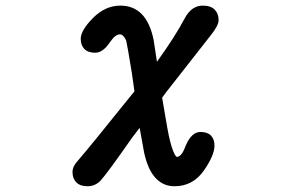

<svg xmlns="http://www.w3.org/2000/svg" viewBox="-20 -518 1040 684"><path d="M238.3 94.7Q238.3 74.2 258.8 52.7Q297.9 7.8 449.2 -180.7L459 -192.4Q452.1 -249 436.5 -336.9Q431.6 -364.3 429.7 -373Q419.9 -395.5 407.2 -395.5Q390.6 -395.5 372.1 -368.2Q346.7 -330.1 319.3 -330.1Q293.9 -330.1 280.8 -343.3Q267.6 -356.4 267.6 -379.9Q267.6 -410.2 312.5 -455.1Q355.5 -498 409.2 -498Q455.1 -498 484.9 -467.8Q514.6 -437.5 527.3 -376Q527.3 -376 539.1 -297.9Q604.5 -388.7 637.7 -452.1Q662.1 -498 702.1 -498Q730.5 -498 744.6 -483.9Q758.8 -469.7 758.8 -446.3Q758.8 -426.8 729.5 -390.6L570.3 -187.5L557.6 -169.9L576.2 -61.5Q585.9 -7.8 596.7 19.5Q602.5 34.2 607.4 39.1L609.4 41Q617.2 41 625 32.7Q632.8 24.4 641.6 1Q662.1 -47.9 694.3 -47.9Q718.8 -47.9 731.4 -35.2Q744.1 -22.5 744.1 1Q744.1 35.2 706.1 89.8Q667 145.5 601.6 145.5Q563.5 145.5 537.1 119.1Q506.8 88.9 493.2 24.4L477.5 -62.5L451.2 -28.3Q363.3 97.7 337.9 126Q318.4 145.5 292 145.5Q265.6 145.5 252 131.8Q238.3 118.2 238.3 94.7ZM609.4 41Z"/></svg>

Font: FakePearl
Style: SemiBold
Weight: 400
Version: Version 1.2